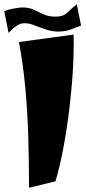

<svg xmlns="http://www.w3.org/2000/svg" viewBox="-49 -849 405 900"><path d="M87 31Q87 -93 83.5 -208Q80 -323 70 -433Q60 -543 40 -652L296 -687Q298 -602 292 -510Q286 -418 274.5 -326Q263 -234 247 -150.5Q231 -67 211 1ZM-9 -695 -29 -797Q-9 -805 17.5 -809.5Q44 -814 55 -814Q87 -814 109 -803.5Q131 -793 154.5 -782Q178 -771 213 -771Q247 -771 265.5 -789Q284 -807 311 -829L331 -729Q306 -719 280.5 -710Q255 -701 224 -701Q200 -701 179 -707Q158 -713 138.5 -720.5Q119 -728 102 -734Q85 -740 68 -740Q48 -741 29.5 -728.5Q11 -716 -9 -695Z"/></svg>

Font: Marhey Light
Style: Bold
Weight: 700
Version: Version 1.000